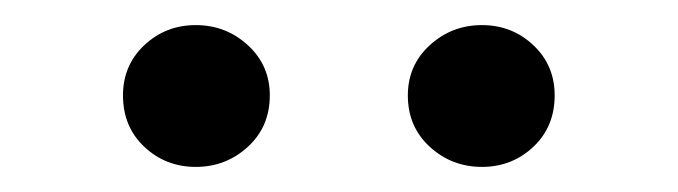

<svg xmlns="http://www.w3.org/2000/svg" viewBox="-20 -789 540 153"><path d="M195 -713Q195 -688 177.5 -672Q160 -656 136 -656Q112 -656 95 -672Q78 -688 78 -713Q78 -737 95 -753Q112 -769 136 -769Q160 -769 177.5 -753Q195 -737 195 -713ZM422 -713Q422 -688 405 -672Q388 -656 364 -656Q340 -656 322.5 -672Q305 -688 305 -713Q305 -737 322.5 -753Q340 -769 364 -769Q388 -769 405 -753Q422 -737 422 -713Z"/></svg>

Font: Kaisei Tokumin Medium
Style: Regular
Weight: 500
Designer: Font-Kai, 金井和夫
Foundry: KAZUO KANAI
Version: Version 5.003